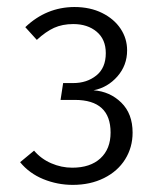

<svg xmlns="http://www.w3.org/2000/svg" viewBox="-20 -517 466 545"><path d="M340.8 -374Q340.8 -331.5 313.2 -300Q285.6 -268.6 245.6 -260.7Q292 -257.3 324.2 -225.8Q356.4 -194.3 356.4 -140.6Q356.4 -98.6 335.2 -64.7Q314 -30.8 275.1 -11.5Q236.3 7.8 186.5 7.8Q143.1 7.8 103 -8.5Q63 -24.9 37.1 -56.6L76.7 -89.4Q96.7 -65.9 125.5 -53.5Q154.3 -41 185.1 -41Q236.3 -41 265.1 -67.6Q293.9 -94.2 293.9 -140.6Q293.9 -233.4 192.4 -233.4H151.9L159.2 -281.2H188Q226.6 -281.2 253.4 -302.7Q280.3 -324.2 280.3 -366.2Q280.3 -405.3 254.4 -427Q228.5 -448.7 188 -448.7Q157.2 -448.7 133.5 -438Q109.9 -427.2 84.5 -403.8L51.8 -439.9Q111.3 -496.6 190.9 -497.1Q235.8 -497.1 269.8 -480.2Q303.7 -463.4 322.3 -435.5Q340.8 -407.7 340.8 -374Z"/></svg>

Font: Amiri Typewriter
Style: Regular
Weight: 400
Monospace: yes
Designer: Khaled Hosny
Version: Version 1.1